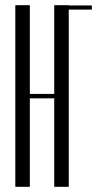

<svg xmlns="http://www.w3.org/2000/svg" viewBox="-20 -720 376 740"><path d="M95 -700V-358H189V-700H245V0H189V-341H95V0H39V-700ZM243 -699H334V-683H243Z"/></svg>

Font: Moniqa Cond Heading
Style: Regular
Weight: 400
Width: 3
Designer: Rajesh Rajput
Foundry: Rajesh Rajput
Version: Version 1.000